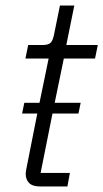

<svg xmlns="http://www.w3.org/2000/svg" viewBox="-20 -675 374 695"><path d="M233 -49 224 0H126Q98 0 85.5 -12.5Q73 -25 73 -46Q73 -51 74 -56Q75 -61 76 -67L115 -264H60L68 -303H123L156 -463H72L82 -512H133Q156 -512 164 -521Q172 -530 176 -552L197 -655H249L220 -512H334L324 -463H211L178 -303H272L264 -264H170L127 -49Z"/></svg>

Font: IBM Plex Sans Light
Style: Italic
Weight: 300
Italic angle: -11.31°
Designer: Mike Abbink, Paul van der Laan, Pieter van Rosmalen
Foundry: Bold Monday
Version: Version 3.201